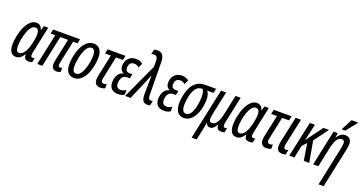

<svg xmlns="http://www.w3.org/2000/svg" viewBox="-48 -1629 5118 2723"><g transform="rotate(20 2511.5 -267.5)"><path d="M125 10C172 10 205 -14 245 -71H248C248 -30 255 10 324 10C339 10 360 6 371 1L385 -64C373 -61 362 -59 354 -59C335 -59 328 -71 328 -92C328 -106 331 -123 335 -143L418 -536H352L332 -468H329C316 -521 287 -546 236 -546C100 -546 22 -303 22 -138C22 -43 58 10 125 10ZM151 -58C117 -58 102 -86 102 -147C102 -247 150 -477 245 -477C283 -477 303 -451 303 -395C303 -352 296 -302 280 -239C260 -156 217 -58 151 -58Z M740 7C759 7 781 2 798 -7V-70C790 -67 779 -63 769 -63C751 -63 741 -72 741 -92C741 -106 743 -120 746 -135L818 -470H885L898 -536H492L478 -470H548L447 0H524L624 -470H741L671 -142C666 -117 663 -93 663 -76C663 -19 692 7 740 7Z M1003 10C1160 10 1232 -217 1232 -382C1232 -487 1185 -546 1105 -546C935 -546 875 -288 875 -152C875 -47 922 10 1003 10ZM1011 -58C972 -58 953 -91 953 -151C953 -257 997 -479 1095 -479C1134 -479 1153 -444 1153 -384C1153 -260 1102 -58 1011 -58Z M1401 11C1424 11 1450 6 1471 -5V-68C1457 -63 1441 -58 1427 -58C1403 -58 1390 -71 1390 -97C1390 -113 1394 -129 1398 -150L1465 -469H1570L1584 -536H1315L1300 -469H1388L1322 -160C1315 -127 1311 -101 1311 -80C1311 -20 1344 11 1401 11Z M1664 10C1698 10 1739 3 1763 -18V-86C1730 -63 1706 -58 1683 -58C1627 -58 1605 -96 1616 -164C1626 -228 1658 -258 1713 -258H1751L1765 -324H1723C1674 -324 1655 -354 1663 -406C1670 -453 1695 -475 1743 -475C1768 -475 1792 -465 1813 -445L1845 -512C1814 -536 1783 -547 1739 -547C1662 -547 1600 -496 1590 -416C1582 -353 1597 -318 1642 -294L1641 -290C1589 -279 1549 -236 1537 -158C1523 -64 1559 10 1664 10Z M2108 10C2124 10 2139 8 2152 3L2167 -68C2159 -65 2148 -63 2137 -63C2110 -63 2098 -83 2097 -134L2091 -628C2090 -734 2043 -765 1987 -765C1968 -765 1949 -761 1935 -757L1919 -685C1929 -688 1948 -692 1961 -692C1986 -692 2014 -681 2015 -623L2017 -528L1773 0H1856L1999 -335C2007 -355 2017 -375 2023 -395H2027C2025 -363 2025 -325 2025 -291L2023 -119C2022 -31 2047 10 2108 10Z M2358 10C2392 10 2433 3 2457 -18V-86C2424 -63 2400 -58 2377 -58C2321 -58 2299 -96 2310 -164C2320 -228 2352 -258 2407 -258H2445L2459 -324H2417C2368 -324 2349 -354 2357 -406C2364 -453 2389 -475 2437 -475C2462 -475 2486 -465 2507 -445L2539 -512C2508 -536 2477 -547 2433 -547C2356 -547 2294 -496 2284 -416C2276 -353 2291 -318 2336 -294L2335 -290C2283 -279 2243 -236 2231 -158C2217 -64 2253 10 2358 10Z M2659 10C2764 10 2843 -92 2868 -243C2883 -333 2885 -410 2842 -469H2937L2951 -536H2788C2650 -536 2567 -444 2536 -255C2510 -97 2551 10 2659 10ZM2669 -57C2612 -57 2592 -127 2613 -258C2636 -402 2684 -469 2763 -469H2773C2809 -416 2801 -328 2789 -251C2769 -126 2728 -57 2669 -57Z M2862 233H2938L2975 58C2981 31 2987 -3 2993 -39H2996C3004 -6 3023 10 3056 10C3096 10 3121 -18 3150 -68H3153C3154 -10 3174 10 3230 10C3244 10 3266 6 3275 1L3289 -64C3279 -61 3269 -59 3258 -59C3234 -59 3226 -82 3236 -129L3322 -536H3245L3186 -257C3158 -123 3120 -60 3058 -60C3013 -60 3012 -108 3030 -194L3103 -536H3026Z M3454 10C3501 10 3534 -14 3574 -71H3577C3577 -30 3584 10 3653 10C3668 10 3689 6 3700 1L3714 -64C3702 -61 3691 -59 3683 -59C3664 -59 3657 -71 3657 -92C3657 -106 3660 -123 3664 -143L3747 -536H3681L3661 -468H3658C3645 -521 3616 -546 3565 -546C3429 -546 3351 -303 3351 -138C3351 -43 3387 10 3454 10ZM3480 -58C3446 -58 3431 -86 3431 -147C3431 -247 3479 -477 3574 -477C3612 -477 3632 -451 3632 -395C3632 -352 3625 -302 3609 -239C3589 -156 3546 -58 3480 -58Z M3908 11C3931 11 3957 6 3978 -5V-68C3964 -63 3948 -58 3934 -58C3910 -58 3897 -71 3897 -97C3897 -113 3901 -129 3905 -150L3972 -469H4077L4091 -536H3822L3807 -469H3895L3829 -160C3822 -127 3818 -101 3818 -80C3818 -20 3851 11 3908 11Z M4146 10C4165 10 4182 7 4197 1L4212 -71C4199 -66 4186 -63 4175 -63C4154 -63 4144 -75 4144 -102C4144 -114 4146 -129 4150 -147L4233 -536H4152L4069 -148C4064 -123 4061 -102 4061 -83C4061 -20 4090 9 4146 10Z M4251 0H4328L4367 -189L4428 -255L4470 0H4552L4495 -319L4656 -536H4572L4387 -286H4385C4397 -330 4404 -365 4411 -392L4443 -536H4366Z M4824 -605H4876L5004 -766L5006 -775H4909L4826 -616ZM4901 -333 4780 240H4857L4981 -344C4988 -379 4995 -417 4995 -445C4995 -515 4954 -546 4899 -546C4851 -546 4810 -517 4781 -464H4778L4788 -536H4725L4611 0H4689L4750 -288C4776 -409 4812 -475 4872 -475C4901 -475 4915 -458 4915 -428C4915 -402 4908 -365 4901 -333Z"/></g></svg>

Font: Noto Sans ExtraCondensed
Style: Italic
Weight: 400
Width: 2
Italic angle: -12°
Designer: Monotype Design Team
Foundry: Monotype Imaging Inc.
Version: Version 2.013